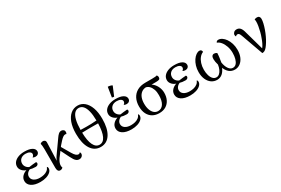

<svg xmlns="http://www.w3.org/2000/svg" viewBox="88 -1869 4400 3004"><g transform="rotate(-30 2288.0 -367.0)"><path d="M261 15Q162 15 104.5 -22.5Q47 -60 47 -123Q47 -172 82 -208.5Q117 -245 179 -262L184 -250Q129 -260 94.5 -296Q60 -332 60 -374Q60 -419 87 -452Q114 -485 162.5 -504Q211 -523 275 -523Q364 -523 410.5 -496.5Q457 -470 457 -427Q457 -400 438.5 -383Q420 -366 392 -366Q377 -366 364 -369.5Q351 -373 343 -379Q359 -390 365.5 -403Q372 -416 372 -429Q372 -453 345.5 -469Q319 -485 276 -485Q219 -485 186 -455Q153 -425 153 -376Q153 -340 176.5 -311Q200 -282 237 -271V-247Q195 -239 168.5 -210.5Q142 -182 142 -147Q142 -100 182 -73Q222 -46 286 -46Q325 -46 360.5 -55Q396 -64 423 -84.5Q450 -105 463 -139Q471 -134 474.5 -126.5Q478 -119 478 -110Q478 -73 448.5 -44.5Q419 -16 370 -0.5Q321 15 261 15ZM312 -227Q282 -227 255.5 -231Q229 -235 207 -242L218 -274Q252 -279 285 -283Q318 -287 353 -289Q363 -279 363 -268Q363 -252 350 -239.5Q337 -227 312 -227Z M620 12Q595 12 582.5 -6.5Q570 -25 570 -59V-399Q570 -436 567 -460Q564 -484 560 -501Q571 -511 584 -515.5Q597 -520 609 -520Q629 -520 644 -506.5Q659 -493 656 -458L643 -87L630 -90Q635 -128 653 -164.5Q671 -201 688 -224L793 -372Q821 -410 843.5 -443.5Q866 -477 888.5 -497.5Q911 -518 941 -518Q962 -518 978.5 -504.5Q995 -491 995 -467Q995 -459 992.5 -449Q990 -439 985 -432Q980 -435 975 -436Q970 -437 963 -437Q944 -437 921 -420Q898 -403 874 -376Q850 -349 825 -321L721 -183Q704 -163 690.5 -139.5Q677 -116 669 -93Q661 -70 661 -51Q661 -37 663 -27.5Q665 -18 668 -7Q659 0 647.5 6Q636 12 620 12ZM965 12Q938 12 918 -2Q898 -16 882 -40.5Q866 -65 850 -97L754 -289L790 -333L900 -144Q926 -100 948 -81Q970 -62 992 -62Q1004 -62 1011.5 -68.5Q1019 -75 1023 -80Q1026 -77 1030 -69Q1034 -61 1034 -49Q1034 -36 1026.5 -22Q1019 -8 1003.5 2Q988 12 965 12Z M1357 -731Q1425 -731 1478 -686.5Q1531 -642 1561 -559Q1591 -476 1591 -359Q1591 -184 1528.5 -85.5Q1466 13 1354 13Q1241 13 1178.5 -85.5Q1116 -184 1116 -359Q1116 -476 1146 -559Q1176 -642 1230.5 -686.5Q1285 -731 1357 -731ZM1353 -690Q1308 -690 1276 -655.5Q1244 -621 1227 -551Q1210 -481 1209 -377Q1264 -375 1310 -374.5Q1356 -374 1401.5 -375.5Q1447 -377 1498 -381Q1497 -484 1479.5 -553Q1462 -622 1430 -656Q1398 -690 1353 -690ZM1354 -27Q1421 -27 1457.5 -103Q1494 -179 1498 -329Q1448 -329 1404 -329.5Q1360 -330 1313.5 -329.5Q1267 -329 1209 -327Q1212 -179 1249.5 -103Q1287 -27 1354 -27Z M1907 15Q1808 15 1750.5 -22.5Q1693 -60 1693 -123Q1693 -172 1728 -208.5Q1763 -245 1825 -262L1830 -250Q1775 -260 1740.5 -296Q1706 -332 1706 -374Q1706 -419 1733 -452Q1760 -485 1808.5 -504Q1857 -523 1921 -523Q2010 -523 2056.5 -496.5Q2103 -470 2103 -427Q2103 -400 2084.5 -383Q2066 -366 2038 -366Q2023 -366 2010 -369.5Q1997 -373 1989 -379Q2005 -390 2011.5 -403Q2018 -416 2018 -429Q2018 -453 1991.5 -469Q1965 -485 1922 -485Q1865 -485 1832 -455Q1799 -425 1799 -376Q1799 -340 1822.5 -311Q1846 -282 1883 -271V-247Q1841 -239 1814.5 -210.5Q1788 -182 1788 -147Q1788 -100 1828 -73Q1868 -46 1932 -46Q1971 -46 2006.5 -55Q2042 -64 2069 -84.5Q2096 -105 2109 -139Q2117 -134 2120.5 -126.5Q2124 -119 2124 -110Q2124 -73 2094.5 -44.5Q2065 -16 2016 -0.5Q1967 15 1907 15ZM1958 -227Q1928 -227 1901.5 -231Q1875 -235 1853 -242L1864 -274Q1898 -279 1931 -283Q1964 -287 1999 -289Q2009 -279 2009 -268Q2009 -252 1996 -239.5Q1983 -227 1958 -227ZM1924 -565Q1915 -565 1903.5 -566.5Q1892 -568 1887 -572L1915 -749Q1935 -750 1958 -744Q1981 -738 1993 -729Z M2410 13Q2343 13 2292 -16Q2241 -45 2212.5 -101Q2184 -157 2184 -237Q2184 -318 2215.5 -380Q2247 -442 2307.5 -476.5Q2368 -511 2458 -511H2575Q2615 -511 2635 -513Q2655 -515 2666 -520Q2672 -515 2677 -505Q2682 -495 2682 -482Q2682 -453 2665 -444.5Q2648 -436 2608 -436L2488 -435L2435 -444Q2384 -444 2347.5 -416.5Q2311 -389 2293 -342Q2275 -295 2275 -234Q2275 -169 2292.5 -122Q2310 -75 2340 -50Q2370 -25 2409 -25Q2472 -25 2507.5 -80Q2543 -135 2543 -235Q2544 -293 2528.5 -338Q2513 -383 2485.5 -411Q2458 -439 2419 -445L2481 -452Q2524 -443 2558.5 -409.5Q2593 -376 2613.5 -327.5Q2634 -279 2634 -226Q2634 -156 2607.5 -102Q2581 -48 2531 -17.5Q2481 13 2410 13Z M2968 15Q2869 15 2811.5 -22.5Q2754 -60 2754 -123Q2754 -172 2789 -208.5Q2824 -245 2886 -262L2891 -250Q2836 -260 2801.5 -296Q2767 -332 2767 -374Q2767 -419 2794 -452Q2821 -485 2869.5 -504Q2918 -523 2982 -523Q3071 -523 3117.5 -496.5Q3164 -470 3164 -427Q3164 -400 3145.5 -383Q3127 -366 3099 -366Q3084 -366 3071 -369.5Q3058 -373 3050 -379Q3066 -390 3072.5 -403Q3079 -416 3079 -429Q3079 -453 3052.5 -469Q3026 -485 2983 -485Q2926 -485 2893 -455Q2860 -425 2860 -376Q2860 -340 2883.5 -311Q2907 -282 2944 -271V-247Q2902 -239 2875.5 -210.5Q2849 -182 2849 -147Q2849 -100 2889 -73Q2929 -46 2993 -46Q3032 -46 3067.5 -55Q3103 -64 3130 -84.5Q3157 -105 3170 -139Q3178 -134 3181.5 -126.5Q3185 -119 3185 -110Q3185 -73 3155.5 -44.5Q3126 -16 3077 -0.5Q3028 15 2968 15ZM3019 -227Q2989 -227 2962.5 -231Q2936 -235 2914 -242L2925 -274Q2959 -279 2992 -283Q3025 -287 3060 -289Q3070 -279 3070 -268Q3070 -252 3057 -239.5Q3044 -227 3019 -227Z M3779 -522Q3812 -522 3844.5 -500.5Q3877 -479 3903.5 -441Q3930 -403 3946.5 -350.5Q3963 -298 3963 -235Q3963 -161 3938.5 -105Q3914 -49 3871.5 -17.5Q3829 14 3776 14Q3716 14 3673 -22Q3630 -58 3606 -129L3620 -130Q3592 -57 3551 -21.5Q3510 14 3454 14Q3398 14 3354 -17Q3310 -48 3285 -104.5Q3260 -161 3260 -236Q3260 -295 3276 -347Q3292 -399 3318.5 -438Q3345 -477 3376.5 -499Q3408 -521 3437 -521Q3458 -521 3468.5 -509Q3479 -497 3479 -476Q3442 -462 3413 -427Q3384 -392 3367 -341Q3350 -290 3350 -228Q3350 -171 3363.5 -125Q3377 -79 3403 -52.5Q3429 -26 3465 -26Q3493 -26 3517.5 -47Q3542 -68 3559 -105Q3576 -142 3582 -188Q3573 -218 3568 -245.5Q3563 -273 3563 -297Q3563 -332 3576.5 -349.5Q3590 -367 3614 -367Q3627 -367 3639 -362.5Q3651 -358 3663 -350Q3662 -310 3656 -267.5Q3650 -225 3644 -188Q3656 -114 3687.5 -70Q3719 -26 3761 -26Q3798 -26 3822.5 -53Q3847 -80 3860 -127Q3873 -174 3873 -233Q3873 -296 3854 -351Q3835 -406 3804.5 -443.5Q3774 -481 3737 -493Q3747 -522 3779 -522Z M4273 4 4132 -389Q4121 -420 4110 -433Q4099 -446 4082 -446Q4070 -446 4061.5 -440.5Q4053 -435 4047 -428Q4043 -433 4040 -440.5Q4037 -448 4037 -459Q4037 -481 4056 -500.5Q4075 -520 4109 -520Q4147 -520 4172 -492.5Q4197 -465 4213 -399L4314 -39L4289 -45Q4303 -54 4318.5 -76Q4334 -98 4350 -131Q4366 -164 4380 -205Q4397 -248 4409.5 -297Q4422 -346 4429.5 -391.5Q4437 -437 4437 -467Q4437 -483 4435.5 -494.5Q4434 -506 4431 -511Q4439 -516 4451.5 -519.5Q4464 -523 4478 -523Q4504 -523 4517 -507.5Q4530 -492 4530 -468Q4530 -434 4519 -387.5Q4508 -341 4490 -290.5Q4472 -240 4449.5 -192.5Q4427 -145 4404 -108Q4379 -68 4358 -43Q4337 -18 4317.5 -7Q4298 4 4273 4Z"/></g></svg>

Font: Arima Thin Medium
Style: Regular
Weight: 500
Version: Version 1.100